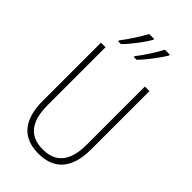

<svg xmlns="http://www.w3.org/2000/svg" viewBox="-286 -1103 1132 1132"><g transform="rotate(45 280.0 -536.5)"><path d="M415 -1009V-1017H374C355 -980 309 -906 275 -865V-857H298C337 -896 394 -973 415 -1009ZM284 -1009V-1017H243C223 -979 179 -909 144 -865V-857H167C208 -897 264 -973 284 -1009ZM482 -294V-780H444V-295C444 -148 380 -92 280 -92C176 -92 116 -153 116 -297V-780H78V-295C78 -133 150 -56 280 -56C399 -56 482 -122 482 -294Z"/></g></svg>

Font: Noto Sans Malayalam UI Condensed ExtraLight
Style: Regular
Weight: 200
Width: 3
Designer: Jelle Bosma - Monotype Design Team
Foundry: Monotype Imaging Inc.
Version: Version 2.104